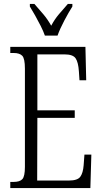

<svg xmlns="http://www.w3.org/2000/svg" viewBox="-20 -951 516 971"><path d="M32 0V-31H49Q80 -31 93 -45Q106 -59 106 -107V-604Q106 -655 92.5 -669Q79 -683 49 -683H32V-714H412L416 -545H382L379 -590Q376 -636 362.5 -656Q349 -676 306 -676H169V-393H358V-355H169L168 -38H329Q372 -38 386 -57Q400 -76 403 -115L407 -169H442L437 0ZM207 -771Q199 -794 185.5 -820.5Q172 -847 157.5 -873Q143 -899 131 -918V-931H154Q178 -904 199.5 -878.5Q221 -853 239 -821Q256 -853 277.5 -878.5Q299 -904 323 -931H346V-918Q328 -890 305.5 -847.5Q283 -805 271 -771Z"/></svg>

Font: Noto Serif Tamil ExtraCondensed Light
Style: Regular
Weight: 300
Width: 2
Designer: Indian Type Foundry, Tom Grace, and the Monotype Design Team
Foundry: Monotype Imaging Inc.
Version: Version 2.004; ttfautohint (v1.8.4.7-5d5b)